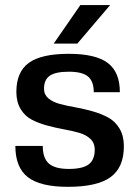

<svg xmlns="http://www.w3.org/2000/svg" viewBox="-20 -720 544 750"><path d="M151.9 -373Q151.9 -350.6 168.9 -335.9Q186 -321.3 213.6 -314Q241.2 -306.6 274.4 -300.8Q307.6 -294.9 341.1 -285.4Q374.5 -275.9 402.1 -261.2Q429.7 -246.6 446.8 -218Q463.9 -189.5 463.9 -148.9Q463.9 -65.9 411.9 -28.1Q359.9 9.8 245.1 9.8Q137.2 9.8 88.6 -28.1Q40 -65.9 40 -149.9H147Q147 -102.1 170.9 -81.1Q194.8 -60.1 249 -60.1Q302.7 -60.1 326.4 -77.9Q350.1 -95.7 350.1 -136.2Q350.1 -161.1 333.3 -177.2Q316.4 -193.4 289.3 -201.2Q262.2 -209 229.7 -214.8Q197.3 -220.7 164.6 -229.5Q131.8 -238.3 104.7 -252.2Q77.6 -266.1 60.8 -293.7Q43.9 -321.3 43.9 -360.8Q43.9 -439 92.5 -474.4Q141.1 -509.8 249 -509.8Q353.5 -509.8 400.9 -474.1Q448.2 -438.5 448.2 -359.9H346.2Q346.2 -402.8 323.5 -421.4Q300.8 -439.9 249 -439.9Q197.3 -439.9 174.6 -424.3Q151.9 -408.7 151.9 -373ZM189.9 -549.8 293.9 -700.2H410.2L282.2 -549.8Z"/></svg>

Font: Fivo Sans Modern Med
Style: Regular
Weight: 450
Designer: Alexander Slobzheninov
Foundry: Alexander Slobzheninov
Version: 1.0